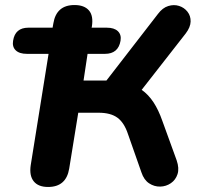

<svg xmlns="http://www.w3.org/2000/svg" viewBox="-20 -734 801 763"><path d="M171 9Q132 9 114 -13.5Q96 -36 102 -77L173 -520H87Q57 -520 42.5 -534Q28 -548 32 -572Q40 -624 93 -624H189L192 -641Q204 -714 276 -714Q315 -714 333.5 -692.5Q352 -671 345 -628L344 -624H404Q434 -624 448.5 -610Q463 -596 459 -572Q450 -520 397 -520H328L312 -414H403L608 -679Q626 -703 648.5 -710Q671 -717 691.5 -710.5Q712 -704 725 -687.5Q738 -671 737.5 -648.5Q737 -626 718 -601L543 -377Q570 -358 590 -327.5Q610 -297 625 -254L682 -97Q693 -65 685.5 -42Q678 -19 659 -6Q640 7 616.5 7.5Q593 8 572.5 -5.5Q552 -19 542 -49L489 -200Q474 -246 447 -266Q420 -286 372 -286H291L255 -64Q243 9 171 9Z"/></svg>

Font: Nunito ExtraBold
Style: Italic
Weight: 800
Italic angle: -9°
Designer: Vernon Adams
Foundry: Vernon Adams
Version: Version 3.601; ttfautohint (v1.8.2.53-6de2)